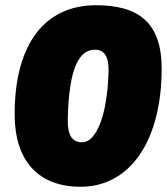

<svg xmlns="http://www.w3.org/2000/svg" viewBox="-20 -702 640 734"><path d="M288 12C478 12 598 -165 598 -440C598 -617 508 -682 347 -682C156 -682 36 -540 36 -265C36 -88 126 12 288 12ZM294 -158C257 -158 238 -184 239 -244C243 -455 288 -512 343 -512C378 -512 397 -487 395 -427C390 -260 348 -158 294 -158Z"/></svg>

Font: SN Pro Black
Style: Italic
Weight: 900
Italic angle: -9°
Designer: Tobias Whetton
Foundry: Supernotes
Version: Version 1.001;Glyphs 3.2 (3249)